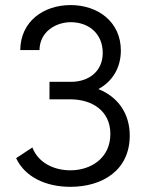

<svg xmlns="http://www.w3.org/2000/svg" viewBox="-20 -720 586 750"><path d="M254.9 9.8C379.9 9.8 486.8 -54.7 486.8 -190.4C486.8 -277.8 439.9 -341.8 364.3 -372.1C421.4 -402.8 452.1 -458 452.1 -522.5C452.1 -635.3 361.8 -700.2 255.9 -700.2C149.9 -700.2 60.1 -636.2 59.1 -524.4H134.3C134.8 -594.7 196.3 -633.3 256.8 -633.3C324.7 -633.3 381.3 -590.3 381.3 -513.2C381.3 -440.4 325.7 -400.4 257.8 -400.4H173.3V-332H254.9C338.4 -332 411.1 -288.1 411.1 -196.8C411.1 -102.1 335 -54.7 254.9 -54.7C190.9 -54.7 129.4 -84 106.4 -144L43 -102.1C78.6 -26.4 162.1 9.8 254.9 9.8Z"/></svg>

Font: HK Grotesk
Style: Regular
Weight: 400
Designer: Alfredo Marco Pradil and Stefan Peev
Foundry: Hanken Design Co.
Version: Version 1.045;PS 001.045;hotconv 1.0.88;makeotf.lib2.5.64775